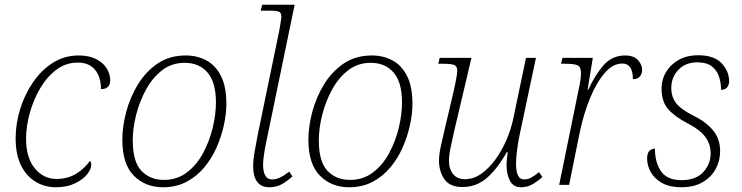

<svg xmlns="http://www.w3.org/2000/svg" viewBox="-20 -780 3130 810"><path d="M216 10Q169 10 130.5 -13Q92 -36 69 -81.5Q46 -127 46 -197Q46 -257 64.5 -318Q83 -379 118 -431Q153 -483 202 -514.5Q251 -546 312 -546Q356 -546 386 -530.5Q416 -515 430.5 -491Q445 -467 445 -442Q445 -404 406 -404Q406 -455 381 -485.5Q356 -516 308 -516Q258 -516 218 -486Q178 -456 149.5 -407.5Q121 -359 105.5 -303Q90 -247 90 -195Q90 -114 127 -69.5Q164 -25 218 -25Q266 -25 302 -47.5Q338 -70 359 -101Q365 -97 365 -86Q365 -66 347 -44Q329 -22 295.5 -6Q262 10 216 10Z M668 10Q593 10 544.5 -39Q496 -88 496 -191Q496 -246 512.5 -308Q529 -370 562 -424Q595 -478 645 -512Q695 -546 764 -546Q811 -546 850 -525.5Q889 -505 912 -460Q935 -415 935 -342Q935 -300 924.5 -252Q914 -204 893.5 -157.5Q873 -111 841 -73Q809 -35 766 -12.5Q723 10 668 10ZM672 -21Q727 -21 768.5 -52.5Q810 -84 837 -134.5Q864 -185 877.5 -241.5Q891 -298 891 -347Q891 -433 855.5 -474Q820 -515 759 -515Q705 -515 664.5 -484Q624 -453 596.5 -403Q569 -353 554.5 -296Q540 -239 540 -188Q540 -98 576.5 -59.5Q613 -21 672 -21Z M1116 10Q1082 10 1065 -13Q1048 -36 1048 -77Q1048 -107 1054.5 -142Q1061 -177 1067 -210L1158 -650Q1161 -668 1164 -685.5Q1167 -703 1167 -710Q1167 -726 1157 -730.5Q1147 -735 1119 -735H1080L1086 -760H1223L1108 -204Q1102 -177 1096 -143Q1090 -109 1090 -83Q1090 -56 1099 -39.5Q1108 -23 1129 -23Q1159 -23 1200 -56L1214 -36Q1193 -17 1170 -3.5Q1147 10 1116 10Z M1453 10Q1378 10 1329.5 -39Q1281 -88 1281 -191Q1281 -246 1297.5 -308Q1314 -370 1347 -424Q1380 -478 1430 -512Q1480 -546 1549 -546Q1596 -546 1635 -525.5Q1674 -505 1697 -460Q1720 -415 1720 -342Q1720 -300 1709.5 -252Q1699 -204 1678.5 -157.5Q1658 -111 1626 -73Q1594 -35 1551 -12.5Q1508 10 1453 10ZM1457 -21Q1512 -21 1553.5 -52.5Q1595 -84 1622 -134.5Q1649 -185 1662.5 -241.5Q1676 -298 1676 -347Q1676 -433 1640.5 -474Q1605 -515 1544 -515Q1490 -515 1449.5 -484Q1409 -453 1381.5 -403Q1354 -353 1339.5 -296Q1325 -239 1325 -188Q1325 -98 1361.5 -59.5Q1398 -21 1457 -21Z M2178 10Q2145 10 2131 -18Q2117 -46 2117 -83Q2117 -92 2118 -104Q2119 -116 2122 -138H2118Q2077 -66 2033 -28.5Q1989 9 1931 9Q1877 9 1854.5 -24.5Q1832 -58 1832 -102Q1832 -127 1839.5 -162Q1847 -197 1854 -226L1895 -400Q1900 -422 1904.5 -446.5Q1909 -471 1909 -481Q1909 -501 1896 -506Q1883 -511 1848 -511H1829L1835 -536H1969L1897 -231Q1890 -200 1882 -162.5Q1874 -125 1874 -103Q1874 -67 1891.5 -45.5Q1909 -24 1941 -24Q1978 -24 2011 -47.5Q2044 -71 2071 -108.5Q2098 -146 2116.5 -189.5Q2135 -233 2144 -273L2199 -536H2241L2174 -220Q2165 -178 2161 -144.5Q2157 -111 2157 -87Q2157 -58 2165 -40.5Q2173 -23 2192 -23Q2207 -23 2222.5 -31.5Q2238 -40 2254 -54L2268 -33Q2252 -18 2229 -4Q2206 10 2178 10Z M2426 -426Q2428 -436 2429.5 -448.5Q2431 -461 2431 -472Q2431 -497 2417.5 -504Q2404 -511 2366 -511H2347L2353 -536H2481L2459 -402H2462Q2490 -463 2526 -504.5Q2562 -546 2617 -546Q2654 -546 2671.5 -526.5Q2689 -507 2689 -486Q2689 -468 2679 -457Q2669 -446 2650 -446Q2650 -512 2605 -512Q2566 -512 2531.5 -472.5Q2497 -433 2469.5 -366.5Q2442 -300 2425 -218L2381 0H2339Z M2854 10Q2806 10 2774 -7.5Q2742 -25 2726 -53Q2710 -81 2710 -111Q2710 -134 2720 -143.5Q2730 -153 2743 -153Q2743 -94 2769 -57Q2795 -20 2855 -20Q2916 -20 2947 -54Q2978 -88 2978 -133Q2978 -172 2955.5 -202.5Q2933 -233 2882 -259Q2826 -288 2798.5 -320Q2771 -352 2771 -405Q2771 -446 2791 -478Q2811 -510 2845.5 -528.5Q2880 -547 2924 -547Q2993 -547 3024.5 -513Q3056 -479 3056 -437Q3056 -421 3047 -411Q3038 -401 3022 -401Q3022 -431 3013 -457.5Q3004 -484 2982.5 -500.5Q2961 -517 2922 -517Q2872 -517 2842 -485.5Q2812 -454 2812 -409Q2812 -370 2833.5 -343.5Q2855 -317 2904 -293Q2957 -267 2987.5 -231Q3018 -195 3018 -142Q3018 -102 2999.5 -67.5Q2981 -33 2944.5 -11.5Q2908 10 2854 10Z"/></svg>

Font: Noto Serif ExtraLight
Style: Italic
Weight: 200
Italic angle: -12°
Designer: Monotype Design Team
Foundry: Monotype Imaging Inc.
Version: Version 2.014; ttfautohint (v1.8.4.7-5d5b)